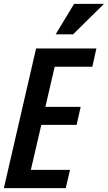

<svg xmlns="http://www.w3.org/2000/svg" viewBox="-22 -970 556 990"><path d="M-2 0 164 -720H475L454 -626H260L212 -419H394L373 -326H191L137 -94H339L317 0ZM355 -793H265L360 -950H514Z"/></svg>

Font: Instrument Sans Condensed SemiBold Italic
Style: Regular
Weight: 600
Width: 3
Italic angle: -13°
Designer: Rodrigo Fuenzalida
Foundry: fragTYPE
Version: Version 1.000; ttfautohint (v1.8.4.7-5d5b);gftools[0.9.28]